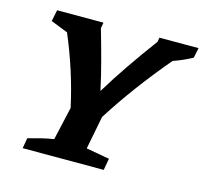

<svg xmlns="http://www.w3.org/2000/svg" viewBox="-83 -623 765 716"><g transform="rotate(15 299.5 -265.0)"><path d="M62 0 69 -40Q94 -47 117.5 -53Q141 -59 167 -63L196 -191Q181 -260 159.5 -327Q138 -394 110 -460L44 -486L53 -530H232L228 -508Q245 -449 260 -393Q275 -337 287 -281Q319 -334 360 -394Q401 -454 445 -513L448 -530H599L591 -491Q554 -471 518 -459Q462 -393 411.5 -325Q361 -257 318 -189L293 -61L383 -45L375 0Z"/></g></svg>

Font: Piazzolla SC SemiBold
Style: Italic
Weight: 600
Italic angle: -11.3°
Designer: Juan Pablo del Peral
Foundry: Huerta Tipografica
Version: Version 1.330